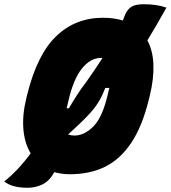

<svg xmlns="http://www.w3.org/2000/svg" viewBox="-73 -803 807 908"><path d="M414 -719Q466 -719 508 -706Q512 -718 518 -732Q530 -760 549.5 -771.5Q569 -783 607 -783Q669 -783 714 -767Q665 -679 624 -612Q650 -564 652.5 -497Q655 -430 635 -349L631 -333Q600 -206 548 -128Q496 -50 424 -14.5Q352 21 258 21Q218 21 184 11Q161 53 128 69Q95 85 58 85Q-17 85 -53 55Q-22 31 11 -4Q44 -39 72 -78Q43 -126 37.5 -193Q32 -260 52 -341L56 -357Q103 -546 193.5 -632.5Q284 -719 414 -719ZM247 -311Q244 -301 242 -291H253Q272 -324 291.5 -354Q311 -384 336 -417Q354 -442 373.5 -471Q393 -500 412 -529Q411 -529 404 -529Q355 -529 314.5 -479Q274 -429 250 -324ZM360 -276Q338 -250 306.5 -220.5Q275 -191 249 -167Q263 -162 279 -162Q327 -162 370 -206.5Q413 -251 438 -362L441 -375Q441 -375 441.5 -376.5Q442 -378 444 -387H425Q400 -321 360 -276Z"/></svg>

Font: Recursive Sn Csl St Blk
Style: Italic
Weight: 900
Italic angle: -15°
Version: Version 1.079;hotconv 1.0.112;makeotfexe 2.5.65598; ttfautoh